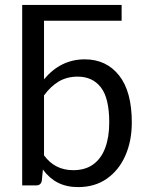

<svg xmlns="http://www.w3.org/2000/svg" viewBox="-20 -756 600 783"><path d="M298.5 7Q251.5 7 216.2 -11Q181 -29 155 -64.5L150.5 -19Q147 0 128 0H70.5V-736H476V-671.5H159.5V-432.5Q227.5 -514 325.5 -514Q413.5 -514 465.5 -448.5Q517.5 -383 517.5 -256.5Q517.5 -181 491.2 -121.5Q465 -62 416 -27.5Q367 7 298.5 7ZM278.5 -62Q328 -62 360.5 -85.8Q393 -109.5 409.2 -153.2Q425.5 -197 425.5 -256.5Q425.5 -356 391.5 -399.5Q357.5 -443.5 296.5 -443.5Q253.5 -443.5 220.2 -424Q187 -404.5 159.5 -367V-122.5Q203.5 -62 278.5 -62Z"/></svg>

Font: Verano Sans
Style: Regular
Weight: 400
Designer: Lukasz Dziedzic with Adam Twardoch and Botio Nikoltchev
Foundry: tyPoland Lukasz Dziedzic
Version: Version 3.001;December 28, 2019;FontCreator 12.0.0.2547 64-b